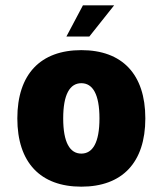

<svg xmlns="http://www.w3.org/2000/svg" viewBox="-20 -693 606 720"><path d="M285 -505C132 -505 45 -415 45 -249C45 -83 132 7 285 7C438 7 525 -83 525 -249C525 -415 438 -505 285 -505ZM285 -117C242 -117 217 -159 217 -249C217 -339 242 -381 285 -381C328 -381 353 -339 353 -249C353 -159 328 -117 285 -117ZM229 -556H315L408 -673H291Z"/></svg>

Font: Maven Pro
Style: Black
Weight: 900
Designer: Joe Prince
Foundry: Joe Prince
Version: Version 1.003